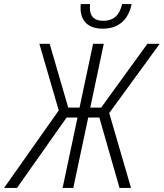

<svg xmlns="http://www.w3.org/2000/svg" viewBox="-75 -931 811 951"><path d="M434 -789C513 -789 561 -833 577 -911H530C518 -859 491 -828 436 -828C392 -828 370 -849 370 -894C370 -898 371 -902 371 -911H325C324 -903 324 -896 324 -892C324 -825 364 -789 434 -789ZM-55 0H9L255 -349H309L235 0H288L362 -349H417L517 0H574L466 -371L716 -714H655L426 -398H372L439 -714H386L319 -398H263L171 -714H120L216 -384Z"/></svg>

Font: Noto Sans Condensed Light
Style: Italic
Weight: 300
Width: 3
Italic angle: -12°
Designer: Monotype Design Team
Foundry: Monotype Imaging Inc.
Version: Version 2.013